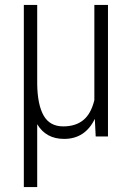

<svg xmlns="http://www.w3.org/2000/svg" viewBox="-20 -548 529 771"><path d="M129.4 -528.3V-208.5Q130.9 -126.5 155.5 -83.5Q180.2 -40.5 233.9 -40.5Q283.7 -40.5 314.7 -65.9Q345.7 -91.3 358.9 -146V-528.3H413.6V0H364.3L360.8 -70.8Q321.8 9.8 237.3 9.8Q164.6 9.8 129.4 -49.3V203.1H75.7V-528.3Z"/></svg>

Font: MAUL Condensed Light
Style: Light
Weight: 300
Designer: MAUL
Version: Version 2.137; 2017; ttfautohint (v1.8.3)